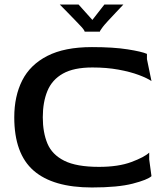

<svg xmlns="http://www.w3.org/2000/svg" viewBox="-20 -818 729 848"><path d="M386 10Q214 10 128.5 -64.5Q43 -139 43 -300Q43 -393 78 -462.5Q113 -532 189 -571Q265 -610 386 -610Q481 -610 544 -600Q607 -590 629 -580V-557L649 -460Q630 -473 592.5 -487Q555 -501 503 -510.5Q451 -520 388 -520Q306 -520 258 -493Q210 -466 189.5 -416.5Q169 -367 169 -300Q169 -233 189.5 -184Q210 -135 264 -108Q318 -81 417 -81Q503 -81 560.5 -102.5Q618 -124 639 -144V-114L649 -40Q632 -24 566.5 -7Q501 10 386 10ZM244 -798Q258 -784 276.5 -765Q295 -746 312 -728.5Q329 -711 340 -699Q348 -690 351 -685Q354 -680 354 -678H421Q421 -682 434 -699Q440 -707 455.5 -724Q471 -741 490 -761Q509 -781 525 -798H441L388 -730L327 -798Z"/></svg>

Font: Red Rose Medium
Style: Regular
Weight: 500
Designer: Jaikishan Patel
Version: Version 2.000